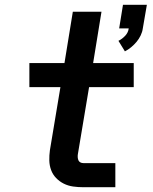

<svg xmlns="http://www.w3.org/2000/svg" viewBox="-20 -784 640 804"><path d="M503 -569 476 -613Q492 -621 504.5 -634.5Q517 -648 519 -665H479L495 -764H595L578 -665Q576 -650 569 -635.5Q562 -621 552 -609Q542 -597 529.5 -586.5Q517 -576 503 -569ZM329 0Q307 0 286 -3Q265 -6 247 -15Q229 -24 215 -38.5Q201 -53 194 -72Q187 -91 186.5 -112Q186 -133 189 -155L233 -419H103V-520H250L285 -735H405L370 -520H540V-419H353L306 -138Q305 -132 305.5 -125Q306 -118 308.5 -112.5Q311 -107 316.5 -104Q322 -101 329 -101H463V0Z"/></svg>

Font: Iosevka SS04 Extended Oblique
Style: Bold
Weight: 700
Width: 7
Italic angle: -9°
Monospace: yes
Designer: Belleve Invis
Foundry: Belleve Invis
Version: Version 19.0.0; ttfautohint (v1.8.4)